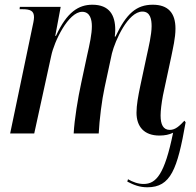

<svg xmlns="http://www.w3.org/2000/svg" viewBox="-20 -565 832 813"><path d="M604 228C703 228 731 152 766 -47L761 -54C740 -32 723 -15 699 -15C671 -15 660 -38 660 -76C660 -97 664 -129 670 -161L705 -324C712 -360 723 -403 723 -444C723 -510 692 -545 627 -545C558 -545 515 -508 469 -410H466C467 -419 468 -430 468 -439C468 -501 443 -545 371 -545C313 -545 263 -514 217 -413H214L237 -536H64L63 -526H74C109 -526 124 -519 124 -492C124 -481 120 -463 116 -445L23 0H125L197 -329C209 -388 269 -515 328 -515C362 -515 369 -481 369 -454C369 -421 360 -379 349 -331L324 -214C310 -150 295 -59 292 0H398C401 -58 411 -140 423 -195L454 -339C468 -394 522 -516 583 -516C617 -516 622 -482 622 -454C622 -418 609 -364 602 -332L574 -201C565 -158 558 -120 558 -88C558 -28 591 9 655 9C678 9 697 5 713 -3C677 174 641 214 588 214C565 214 543 206 522 194L519 204C548 219 572 228 604 228Z"/></svg>

Font: Noto Serif Display Condensed Medium
Style: Italic
Weight: 500
Width: 3
Italic angle: -12°
Designer: Monotype Design Team
Foundry: Monotype Imaging Inc.
Version: Version 2.009